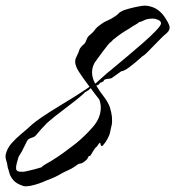

<svg xmlns="http://www.w3.org/2000/svg" viewBox="-25 -623 623 682"><path d="M59 38Q33 30 22 16.5Q11 3 8 -9.5Q5 -22 3 -26L0 -43Q-2 -50 -4 -57Q-6 -64 -5 -73Q0 -96 16 -114Q32 -132 52 -148.5Q72 -165 88 -180Q100 -191 126 -208.5Q152 -226 183.5 -245Q215 -264 242 -281Q269 -298 282 -307L293 -315Q268 -348 255 -368.5Q242 -389 242 -404Q242 -413 246 -420Q255 -438 257 -446Q259 -454 274 -467Q278 -470 282 -481Q286 -492 290 -495Q305 -507 311.5 -516.5Q318 -526 334 -537Q344 -545 356.5 -550Q369 -555 379 -562Q392 -570 396 -575Q400 -580 413 -586Q421 -589 436 -593Q451 -597 466.5 -600Q482 -603 490 -603Q501 -603 514.5 -598.5Q528 -594 538 -586Q551 -576 562 -559.5Q573 -543 577 -530Q579 -520 573.5 -512.5Q568 -505 561 -500Q557 -497 546 -486Q535 -475 522 -461.5Q509 -448 498 -437Q487 -426 482 -424Q453 -398 434 -384Q415 -370 406 -370L375 -348Q371 -344 362.5 -343.5Q354 -343 349 -341Q348 -340 347 -340Q346 -340 346 -340L342 -334H343Q339 -333 336.5 -331Q334 -329 330 -329Q328 -324 324.5 -322Q321 -320 317 -319Q328 -300 342.5 -281.5Q357 -263 365 -243L370 -224Q372 -215 372.5 -209Q373 -203 373 -196Q373 -192 373 -188.5Q373 -185 372 -180Q371 -176 368.5 -165Q366 -154 365 -149Q364 -144 357.5 -131Q351 -118 341 -107Q338 -104 337 -104Q333 -104 332 -112Q331 -120 325 -111Q319 -102 317 -100.5Q315 -99 314 -98Q313 -97 309.5 -92Q306 -87 296 -70Q289 -69 287.5 -63.5Q286 -58 281 -54Q269 -44 265 -43Q261 -42 257 -41.5Q253 -41 240 -31Q230 -24 217.5 -18.5Q205 -13 194 -7Q181 1 167.5 7Q154 13 140 18Q132 22 115.5 28Q99 34 83 37Q67 40 59 38ZM313 -326 316 -328 354 -362Q359 -366 379.5 -383Q400 -400 428 -423.5Q456 -447 483.5 -471Q511 -495 529 -514Q547 -533 547 -540Q547 -548 536.5 -552.5Q526 -557 519 -557Q498 -557 487 -551Q476 -545 470 -545Q468 -542 454 -534Q440 -526 435 -522Q421 -514 407.5 -505Q394 -496 381 -485Q377 -483 374.5 -479.5Q372 -476 369 -474Q366 -473 357.5 -462.5Q349 -452 339 -438.5Q329 -425 321 -414Q313 -403 311 -400Q306 -391 304 -382.5Q302 -374 302 -366Q302 -346 313 -326ZM60 -13Q60 -13 72 -15.5Q84 -18 99 -22Q114 -26 123 -29Q125 -33 139 -41Q153 -49 158 -52Q181 -66 200 -80Q219 -94 244 -113Q276 -139 304.5 -171.5Q333 -204 333 -241Q333 -254 328 -269Q319 -280 311.5 -290.5Q304 -301 297 -310L290 -303L278 -296L265 -284Q261 -280 244.5 -267Q228 -254 207.5 -238.5Q187 -223 170.5 -210Q154 -197 150 -193L141 -185Q131 -175 122 -165Q113 -155 104 -144Q99 -137 87 -133.5Q75 -130 71 -122L52 -84L41 -66Q37 -53 34.5 -43Q32 -33 32 -26Q32 -18 38 -15Q44 -12 60 -13Z"/></svg>

Font: Cherish
Style: Regular
Weight: 400
Designer: Robert E. Leuschke
Foundry: Robert E. Leuschke
Version: Version 1.005